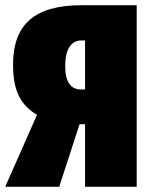

<svg xmlns="http://www.w3.org/2000/svg" viewBox="-35 -716 572 736"><path d="M489 -696V0H291V-240H270L192 0H-15L107 -276Q61 -302 38 -347Q15 -392 15 -468Q15 -585 79.5 -640.5Q144 -696 277 -696ZM291 -373V-561H277Q248 -561 231.5 -536.5Q215 -512 215 -462Q215 -373 276 -373Z"/></svg>

Font: Fira Sans Extra Condensed Black
Style: Regular
Weight: 900
Width: 1
Designer: Carrois Corporate & Edenspiekermann AG
Foundry: Carrois Corporate GbR & Edenspiekermann AG
Version: Version 4.203